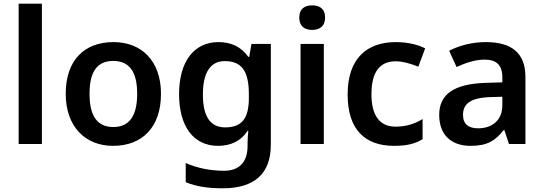

<svg xmlns="http://www.w3.org/2000/svg" viewBox="-20 -780 2943 1040"><path d="M207 0V-760H81V0Z M852 -272C852 -452 745 -552 595 -552C435 -552 336 -452 336 -272C336 -92 444 10 592 10C752 10 852 -92 852 -272ZM465 -272C465 -387 503 -450 593 -450C684 -450 723 -387 723 -272C723 -157 684 -92 594 -92C503 -92 465 -157 465 -272Z M1164 -552C1030 -552 950 -446 950 -270C950 -94 1029 10 1161 10C1229 10 1284 -15 1321 -71H1325C1323 -55 1321 -24 1321 -4V10C1321 98 1276 145 1194 145C1118 145 1047 130 986 103V207C1045 231 1109 240 1186 240C1360 240 1447 159 1447 4V-542H1342L1330 -472H1325C1287 -526 1232 -552 1164 -552ZM1197 -449C1288 -449 1328 -397 1328 -269V-250C1328 -134 1287 -90 1199 -90C1118 -90 1079 -151 1079 -268C1079 -387 1120 -449 1197 -449Z M1671 -751C1632 -751 1601 -734 1601 -685C1601 -636 1632 -618 1671 -618C1709 -618 1741 -636 1741 -685C1741 -734 1709 -751 1671 -751ZM1734 -542H1608V0H1734Z M2114 10C2184 10 2227 -1 2269 -26V-135C2227 -110 2182 -94 2122 -94C2038 -94 1992 -153 1992 -269C1992 -388 2035 -448 2124 -448C2162 -448 2204 -435 2246 -419L2283 -518C2246 -537 2191 -552 2124 -552C1971 -552 1863 -467 1863 -268C1863 -76 1959 10 2114 10Z M2612 -552C2537 -552 2466 -533 2413 -505L2453 -417C2502 -439 2552 -457 2606 -457C2666 -457 2701 -430 2701 -361V-334L2607 -331C2440 -325 2359 -270 2359 -158C2359 -43 2431 10 2528 10C2618 10 2661 -16 2708 -75H2712L2737 0H2826V-364C2826 -492 2752 -552 2612 -552ZM2635 -254 2701 -256V-210C2701 -127 2644 -85 2570 -85C2521 -85 2488 -105 2488 -157C2488 -215 2524 -250 2635 -254Z"/></svg>

Font: Noto Sans Bamum SemiBold
Style: Regular
Weight: 600
Designer: Monotype Design Team
Foundry: Monotype Imaging Inc.
Version: Version 2.002